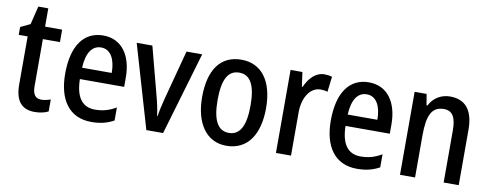

<svg xmlns="http://www.w3.org/2000/svg" viewBox="-58 -940 3142 1230"><g transform="rotate(10 1512.5 -324.5)"><path d="M230 -75C190 -75 173 -101 173 -154V-459H284V-540H173V-659H108L79 -540L16 -510V-459H74V-147C74 -36 120 10 201 10C235 10 267 3 290 -9V-87C271 -80 250 -75 230 -75Z M551 -549C425 -549 352 -448 352 -266C352 -99 424 10 570 10C627 10 672 -1 716 -25V-110C670 -83 629 -72 579 -72C496 -72 453 -131 451 -248H739V-308C739 -450 673 -549 551 -549ZM551 -471C615 -471 645 -407 645 -322H452C457 -422 493 -471 551 -471Z M927 0H1036L1195 -540H1093L1007 -216C996 -173 986 -130 983 -102H979C974 -142 964 -188 953 -228L871 -540H769Z M1658 -271C1658 -452 1577 -550 1450 -550C1312 -550 1242 -446 1242 -271C1242 -102 1317 10 1448 10C1588 10 1658 -103 1658 -271ZM1343 -270C1343 -399 1375 -466 1450 -466C1524 -466 1557 -399 1557 -271C1557 -142 1524 -74 1450 -74C1375 -74 1343 -143 1343 -270Z M1989 -550C1933 -550 1891 -506 1865 -447H1860L1847 -540H1770V0H1868V-281C1868 -382 1917 -450 1982 -450C1998 -450 2014 -448 2027 -443L2039 -543C2023 -548 2005 -550 1989 -550Z M2279 -549C2153 -549 2080 -448 2080 -266C2080 -99 2152 10 2298 10C2355 10 2400 -1 2444 -25V-110C2398 -83 2357 -72 2307 -72C2224 -72 2181 -131 2179 -248H2467V-308C2467 -450 2401 -549 2279 -549ZM2279 -471C2343 -471 2373 -407 2373 -322H2180C2185 -422 2221 -471 2279 -471Z M2807 -550C2750 -550 2700 -521 2673 -468H2667L2655 -540H2577V0H2675V-274C2675 -405 2703 -464 2782 -464C2838 -464 2861 -422 2861 -339V0H2959V-360C2959 -489 2905 -550 2807 -550Z"/></g></svg>

Font: Noto Sans Armenian Condensed Medium
Style: Regular
Weight: 500
Width: 3
Designer: Monotype Design Team
Foundry: Monotype Imaging Inc.
Version: Version 2.008